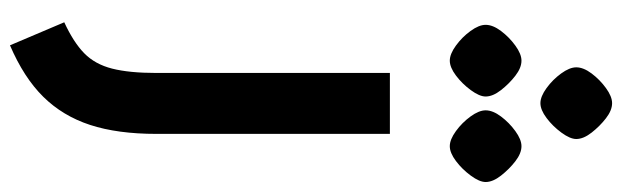

<svg xmlns="http://www.w3.org/2000/svg" viewBox="-440 -504 1216 375"><g transform="rotate(90 167.5 -316.0)"><path d="M68 272 23 166Q62 148 83.5 127Q105 106 113.5 72.5Q122 39 122 -14V-470H241V-14Q241 62 223.5 115.5Q206 169 168.5 207Q131 245 68 272ZM98 -587Q85 -587 68.5 -599Q52 -611 40 -627.5Q28 -644 28 -657Q28 -671 40 -687Q52 -703 68.5 -715Q85 -727 98 -727Q112 -727 127.5 -715Q143 -703 155.5 -687Q168 -671 168 -657Q168 -645 155.5 -628Q143 -611 127 -599Q111 -587 98 -587ZM265 -587Q252 -587 235.5 -599Q219 -611 207 -627.5Q195 -644 195 -657Q195 -671 207 -687Q219 -703 235.5 -715Q252 -727 265 -727Q279 -727 294.5 -715Q310 -703 322.5 -687Q335 -671 335 -657Q335 -645 322.5 -628Q310 -611 294 -599Q278 -587 265 -587ZM181 -764Q168 -764 151.5 -776Q135 -788 123 -804.5Q111 -821 111 -834Q111 -848 123 -864Q135 -880 151.5 -892Q168 -904 181 -904Q195 -904 210.5 -892Q226 -880 238.5 -864Q251 -848 251 -834Q251 -822 238.5 -805Q226 -788 210 -776Q194 -764 181 -764Z"/></g></svg>

Font: Changa SemiBold
Style: Regular
Weight: 600
Designer: Eduardo Rodriguez Tunni
Foundry: Eduardo Rodriguez Tunni
Version: Version 3.002; ttfautohint (v1.8.2)